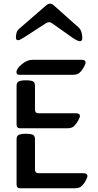

<svg xmlns="http://www.w3.org/2000/svg" viewBox="-20 -1004 521 1024"><path d="M152.3 -685.1H415.5Q436.5 -685.1 436.5 -669.9Q436.5 -663.1 426.8 -645.3Q417 -627.4 403.3 -615.2Q392.1 -605 367.7 -605H87.4Q80.1 -605 76.7 -605.7Q73.2 -606.4 70.6 -609.9Q67.9 -613.3 67.9 -619.6Q67.9 -637.7 96.4 -661.4Q125 -685.1 152.3 -685.1ZM68.4 -21V-261.7Q68.4 -279.3 80.3 -284.9Q92.3 -290.5 117.7 -290.5Q145 -290.5 155.8 -284.9Q166.5 -279.3 166.5 -261.7V-100.1Q166.5 -80.1 186.5 -80.1H425.3Q446.3 -80.1 446.3 -64.9Q446.3 -58.1 436.5 -39.8Q426.8 -21.5 413.6 -9.8Q402.3 0 377.4 0H85.4Q68.4 0 68.4 -21ZM68.4 -339.8V-546.4Q68.4 -564 80.3 -569.8Q92.3 -575.7 117.7 -575.7Q145 -575.7 155.8 -570.1Q166.5 -564.5 166.5 -546.4V-419.9Q166.5 -399.9 186.5 -399.9H385.3Q406.2 -399.9 406.2 -384.8Q406.2 -377.9 396.5 -360.1Q386.7 -342.3 373.5 -330.1Q362.3 -319.8 337.4 -319.8H88.4Q68.4 -319.8 68.4 -339.8ZM400.9 -856Q411.1 -846.2 415 -830.1Q418.9 -814 418.9 -801.3Q418.9 -784.2 405.8 -784.2Q400.4 -784.2 390.9 -788.6Q381.3 -793 364.7 -804.2L259.8 -878.4Q254.9 -881.8 250.7 -883.8Q246.6 -885.7 241.7 -885.7Q233.9 -885.7 223.1 -878.9L112.3 -807.1Q97.2 -797.9 89.4 -793.7Q81.5 -789.6 76.7 -789.6Q64.9 -789.6 64.9 -804.2Q64.9 -815.4 68.1 -828.1Q71.3 -840.8 80.6 -849.1L223.6 -973.1Q231.9 -980.5 237.3 -982.4Q242.7 -984.4 248 -984.4Q252.9 -984.4 257.8 -981.9Q262.7 -979.5 269.5 -973.1Z"/></svg>

Font: SirinStencil
Style: Regular
Weight: 400
Designer: Olga Karpushina (okarpush@gmail.com)
Foundry: Cyreal (www.cyreal.org)
Version: Version 1.002